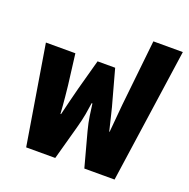

<svg xmlns="http://www.w3.org/2000/svg" viewBox="-125 -823 927 943"><g transform="rotate(20 338.0 -351.5)"><path d="M110 0 25 -517H179L199 -357Q201 -339 205 -299Q209 -259 212 -212H215Q226 -256 234.5 -291.5Q243 -327 252 -360L295 -517H387L430 -360Q438 -333 447 -294.5Q456 -256 467 -212H469Q473 -260 476.5 -295.5Q480 -331 482 -357L519 -703H673L572 0H414L366 -178Q355 -220 350.5 -252Q346 -284 342 -314H338Q334 -284 328.5 -253Q323 -222 311 -178L262 0Z"/></g></svg>

Font: Noto Sans Thai UI SemCond ExtBd
Style: Regular
Weight: 800
Width: 4
Designer: Monotype Design Team
Foundry: Monotype Imaging Inc.
Version: Version 2.000